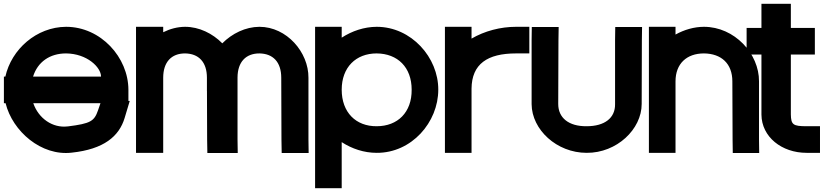

<svg xmlns="http://www.w3.org/2000/svg" viewBox="-32 -754 4346 1010"><path d="M141.9 -351H499.5C499.5 -400 425.9 -472 315.5 -473C229.7 -473 165.9 -428 141.9 -351ZM-2.6 -211H-11.5V-281V-351H-3.8C28 -494.4 159.7 -612.1 315.5 -613C498.3 -613 643.5 -452 643.5 -281V-223H650.5L623.5 -133C594.5 -37 514.5 31 345.4 49C185.3 68 33.8 -63.3 -2.6 -211ZM496.5 -211H143.1C170.8 -131 244.7 -79.5 323.5 -89H324.7C445.5 -104 463.8 -117 483.4 -173Z M1137.4 -526.1C1188.7 -577.8 1259.1 -612.5 1332.5 -613C1476.6 -613 1591.6 -479 1590.6 -345V-20L1591.6 51H1449.8L1448.6 -19L1447.5 -345C1447.5 -428 1403.8 -472 1332.5 -473C1261.7 -473 1218.1 -428.6 1217.5 -346.7L1217.5 -345V-275V-20L1218.6 51H1058.8L1057.6 -19L1056.7 -275H1056.5V-345C1056.5 -428 1012.8 -472 941.5 -473C870.2 -473 826.5 -428 826.5 -345V-275V-20V50H683.5V-20V-275V-345V-543V-613H826.5V-584.4C862.2 -602.2 901.4 -612.7 941.5 -613C1015.5 -613 1086.1 -578.1 1137.4 -526.1Z M1765.5 -555.9C1819.9 -591.2 1883.6 -612.6 1949.5 -613C2132.3 -613 2274.5 -451 2273.5 -282C2273.5 -111 2133.5 51 1949.5 50C1883.2 50 1819.6 28.8 1765.5 -6.3V166V236H1625.5V166V-282V-543V-613H1765.5ZM1765.5 -282C1765.5 -163 1840.2 -89 1949.5 -90C2059.9 -90 2134.5 -163 2133.5 -282C2133.5 -400 2059.9 -472 1949.5 -473C1840.2 -473 1765.5 -400 1765.5 -282Z M2448.5 -550.9C2516.8 -591 2601.1 -613 2682.5 -613H2752.5V-473H2682.5C2532.3 -473 2449.6 -417.6 2448.5 -287.5V-282V-212V-20V50H2308.5V-20V-212V-282C2308.5 -283.2 2308.5 -284.5 2308.5 -285.7V-543V-613H2448.5Z M2764.5 -543 2765.5 -612H2906.8L2905.7 -542L2904.5 -207C2904.5 -134 2959.7 -89 3054 -90C3149.5 -90 3204.5 -134 3203.5 -206V-207V-543L3204.5 -612H3345.5L3344.5 -542L3343.5 -207C3343.5 -74 3212.5 51 3054 50C2896.5 50 2765.5 -72 2764.5 -206V-207Z M3521.5 -572.2C3567 -597.6 3618.5 -612.7 3671 -613C3831.7 -613 3961.7 -472 3960.7 -326V-20L3961.7 51H3822.7L3821.7 -19L3820.5 -326C3820.5 -419 3763 -472 3671 -473C3580.2 -473 3521.5 -419 3521.5 -326V-256V-20V50H3381.5V-20V-256V-326V-543V-613H3521.5Z M4128.2 -467V-152C4129.3 -98 4139.7 -90 4211.5 -90H4281.5V50H4211.5C4079.8 50 3974.5 -34 3973.5 -151V-152V-467H3965.5H3895.5V-607H3965.5H3973.5V-664V-734H4128.2V-664V-607H4184.5H4254.5V-467H4184.5Z"/></svg>

Font: Nordica Plus
Style: NordicaClassicRgExt
Weight: 500
Version: Version 1.01